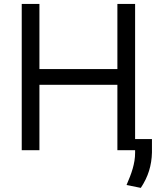

<svg xmlns="http://www.w3.org/2000/svg" viewBox="-20 -747 816 955"><path d="M88.1 0V-727.3H176.1V-403.4H563.9V-727.3H652V-55.4H735.8V11.4Q734.7 59.7 721.4 102.6Q708.1 145.6 680.4 187.5L609.4 173.3Q618.6 152 626.4 131.9Q634.2 111.9 639.9 92.2Q645.6 72.4 648.8 52.7Q652 33 652 12.8V0H563.9V-325.3H176.1V0Z"/></svg>

Font: Inter P
Style: Regular
Weight: 400
Designer: Rasmus Andersson
Foundry: rsms
Version: Version 3.018;git-588b23468